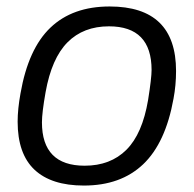

<svg xmlns="http://www.w3.org/2000/svg" viewBox="-20 -558 596 590"><path d="M237.8 12.2Q137.7 12.2 85.9 -36.6Q34.2 -85.4 34.2 -184.1Q34.2 -222.7 43 -271Q66.9 -408.2 135 -473.1Q203.1 -538.1 316.9 -538.1Q521 -538.1 521 -339.8Q521 -295.9 513.2 -254.9Q488.8 -118.7 419.9 -53.2Q351.1 12.2 237.8 12.2ZM240.2 -48.8Q319.3 -48.8 368.4 -97.7Q417.5 -146.5 435.1 -251Q445.8 -318.4 445.8 -342.8Q445.8 -477.1 314.9 -477.1Q236.3 -477.1 187.5 -428Q138.7 -378.9 120.1 -274.9Q108.9 -211.4 108.9 -182.1Q108.9 -48.8 240.2 -48.8Z"/></svg>

Font: Archivo Light
Style: Italic
Weight: 300
Italic angle: -10°
Designer: Hector Gatti
Foundry: Omnibus-Type
Version: Version 2.001